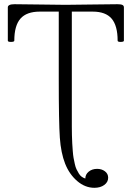

<svg xmlns="http://www.w3.org/2000/svg" viewBox="-20 -686 626 911"><path d="M428.2 205.1Q383.8 205.1 346.4 173.1Q309.1 141.1 289.1 90.8Q269 39.6 263.9 -32.7Q258.8 -105 258.8 -311V-630.9H168.9Q106.4 -630.9 77.1 -597.7Q47.9 -564.5 47.9 -493.2Q47.9 -487.3 32.5 -487.1Q17.1 -486.8 17.1 -493.2V-650.9Q17.1 -666 48.8 -666Q89.4 -666 169.9 -664.6Q250.5 -663.1 291 -663.1Q332 -663.1 414.1 -664.6Q496.1 -666 537.1 -666Q553.7 -666 560.8 -662.6Q567.9 -659.2 567.9 -650.9V-493.2Q567.9 -487.3 553 -487.1Q538.1 -486.8 538.1 -493.2Q538.1 -564 509.8 -597.4Q481.4 -630.9 419.9 -630.9H320.8V-127.9Q320.8 -101.1 320.8 -85.2Q320.8 -69.3 321.3 -44.9Q321.8 -20.5 322.8 -5.6Q323.7 9.3 325.2 29.8Q326.7 50.3 329.1 63.5Q331.5 76.7 335 92.3Q338.4 107.9 343.3 117.7Q348.1 127.4 354 137.2Q359.9 147 367.7 152.6Q375.5 158.2 384.8 161.1Q384.8 141.6 400.9 128.4Q417 115.2 440.9 115.2Q462.4 115.2 477.8 126.7Q493.2 138.2 493.2 157.2Q493.2 178.2 474.6 191.7Q456.1 205.1 428.2 205.1Z"/></svg>

Font: Junicode SmCond Light
Style: Regular
Weight: 300
Width: 4
Designer: Peter S. Baker
Version: Version 2.206